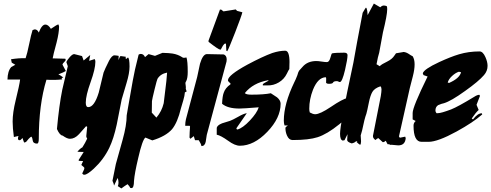

<svg xmlns="http://www.w3.org/2000/svg" viewBox="-20 -780 2760 1079"><path d="M124 -453Q133 -479 144 -533Q155 -587 163 -611Q168 -613 175 -615Q190 -615 198 -597Q215 -642 235 -642Q251 -642 266 -618Q301 -642 306 -642H309Q312 -633 312 -631Q312 -596 298 -541Q278 -468 276 -452Q325 -450 347 -450Q349 -447 349 -443Q349 -439 340.5 -431Q332 -423 331 -417Q332 -416 350 -381Q339 -374 308 -362Q316 -359 331 -348L336 -346L326 -340L330 -334Q290 -329 241 -332Q198 -192 198 0Q198 27 188 27Q166 27 163.5 8Q161 -11 155 -12Q141 -2 127 17Q120 21 116 21Q115 21 106 -5Q97 8 90 8Q81 8 81 -2Q81 -9 84 -16L58 -10Q51 -61 51 -97Q51 -147 68 -216Q89 -301 93 -333H22Q23 -381 43 -403Q51 -407 66 -416L46 -428L42 -447Q86 -454 124 -453Z M687 -461 686 -454 688 -448 699 -457Q708 -452 708 -406Q708 -369 691 -313Q667 -234 664 -222Q650 -151 636 -80Q619 -1 594 51Q562 117 507 168Q470 202 454 202Q454 202 448 201L442 195Q443 191 448.5 181Q454 171 454 166L453 161L437 147L447 125L423 124L422 119Q430 105 448 78L450 74L415 73Q428 56 443 48Q459 23 470 -1Q464 -9 465 -17L470 -67L464 -71Q444 -48 424 -26Q400 0 373 0Q357 0 332 -18Q316 -19 300 -55Q312 -187 330 -276Q341 -320 361 -408L353 -431Q357 -442 372 -459Q387 -476 397 -476Q397 -476 441 -465L450 -440L487 -471L481 -438L512 -448Q516 -443 516 -433Q516 -393 489 -318Q462 -243 462 -203Q462 -178 476 -178Q510 -178 535 -260Q549 -316 562 -372Q568 -389 593 -439Q609 -469 623 -469Q631 -469 647 -466L646 -442Q654 -465 658 -465Z M851 -466 893 -483Q932 -482 950 -479Q980 -474 1003 -459Q1007 -455 1014 -455Q1015 -455 1028 -457Q1035 -436 1035 -376Q1035 -340 1026 -323Q1022 -319 1022 -312Q1022 -308 1024 -296Q1025 -287 1024 -281L1029 -266L1019 -261Q1018 -243 1010 -216Q998 -178 997 -172Q978 -92 947 -54Q912 -14 836 9L797 -7Q780 6 757 107Q736 195 733 237V236Q733 277 719 277Q719 277 712 276Q709 268 697 255Q683 263 662 279L642 266Q646 258 646 246Q646 232 641 220L621 263Q620 253 612 236Q618 205 631 142Q650 74 669 6Q692 -76 692 -132Q692 -136 698 -167Q700 -175 726 -326Q735 -379 759 -473Q765 -477 771 -477Q787 -477 795 -459L815 -476ZM833 -147Q833 -146 859 -119Q889 -154 900 -200Q901 -207 911 -291Q915 -318 919 -372Q882 -365 865 -337Q862 -332 848.5 -277Q835 -222 834 -212Q833 -192 833 -147Z M1238 -474Q1254 -467 1254 -446Q1254 -438 1253 -434L1142 -22Q1139 -3 1136 17Q1131 41 1112 41Q1110 28 1097 8H1076L1069 -15L1050 0L1045 -7Q1045 -18 1046 -38Q1048 -62 1048 -69L1046 -73H1021V-78Q1021 -92 1025 -110L1088 -347Q1096 -385 1104 -422Q1120 -476 1143 -476Q1142 -476 1238 -474ZM1152 -545V-552L1216 -726H1223L1236 -716L1305 -727L1312 -719Q1322 -717 1342 -711Q1338 -692 1301.5 -598Q1265 -504 1257 -492L1252 -495L1250 -532L1247 -536Q1239 -534 1232.5 -523Q1226 -512 1221 -502L1218 -501Q1208 -501 1152 -545Z M1606 -392Q1602 -387 1592 -366Q1577 -335 1547 -317Q1517 -299 1483 -300H1457V-306Q1457 -310 1490 -327L1486 -329Q1402 -314 1356 -257Q1362 -248 1393 -248Q1463 -248 1502 -256Q1535 -235 1537 -233Q1557 -216 1557 -197Q1557 -117 1482 -39Q1407 39 1328 39Q1300 39 1262 11Q1220 -19 1198 -23V-59Q1198 -75 1228 -87Q1231 -88 1273 -101Q1287 -106 1319 -124Q1348 -141 1367 -144L1309 -60V-55L1314 -52Q1344 -60 1384 -102.5Q1424 -145 1434 -177Q1348 -170 1326 -170Q1259 -170 1228 -197Q1230 -240 1237 -258Q1246 -286 1275 -306V-312Q1261 -322 1261 -329Q1261 -357 1369 -416Q1455 -462 1510 -482Q1550 -495 1583 -495Q1607 -495 1607 -429Q1607 -439 1606 -392Z M1890 -319Q1887 -319 1882 -321.5Q1877 -324 1874 -324Q1855 -324 1852 -316.5Q1849 -309 1829 -309Q1814 -309 1812 -317Q1813 -314 1813 -338Q1813 -343 1811 -346Q1767 -345 1739 -276Q1718 -222 1718 -169Q1718 -157 1721 -148Q1739 -138 1751 -138Q1778 -138 1839 -179Q1905 -224 1935 -230Q1933 -224 1933 -221V-217Q1938 -217 1948 -217V-216V-217Q1956 -213 1957 -205Q1948 -194 1945 -184L1951 -180Q1959 -190 1971 -190Q1976 -190 1979 -165Q1971 -154 1952 -139Q1931 -121 1924 -114Q1915 -104 1886 -81Q1818 -26 1765 -9Q1716 7 1624 7Q1604 7 1593 -18Q1584 -38 1584 -61Q1584 -66 1598 -75H1579Q1575 -87 1575 -102Q1575 -196 1634 -318Q1641 -331 1651 -357Q1656 -376 1661 -383Q1671 -394 1680 -404Q1708 -437 1758 -437Q1768 -437 1787.5 -434Q1807 -431 1817 -431Q1830 -431 1836.5 -455Q1843 -479 1846 -480Q1864 -484 1914 -484Q1933 -484 1933 -470Q1933 -447 1919 -387Q1903 -319 1890 -319Z M2018 -708Q2035 -737 2036 -737Q2041 -737 2044 -718Q2045 -707 2046 -695L2081 -760L2117 -739Q2127 -749 2137 -749Q2145 -749 2154 -745Q2156 -739 2156 -728Q2156 -695 2132 -598Q2125 -560 2111 -484Q2104 -463 2096 -419Q2107 -412 2114 -408Q2124 -419 2156 -434Q2184 -448 2196 -467Q2205 -480 2205.5 -480.5Q2206 -481 2220 -483Q2252 -488 2245 -488Q2259 -488 2274 -479Q2293 -466 2299 -464Q2310 -447 2310 -418Q2310 -390 2300 -351Q2292 -318 2283 -285L2222 -13L2227 -6Q2241 -8 2257 -12L2260 -4Q2257 37 2218 37Q2211 37 2195.5 35Q2180 33 2172 34Q2168 29 2159 31Q2156 28 2148 11L2138 18L2131 19L2106 -4Q2098 -1 2090 7Q2076 -3 2076 -14V-17L2120 -240Q2124 -265 2124 -278Q2124 -289 2118 -295Q2085 -284 2073 -264Q2061 -244 2053 -204Q2043 -154 2039 -141Q2028 -112 2015 -47Q2013 -38 2007 -19Q2009 5 2009 14Q2009 29 2004 34Q1996 30 1984 18L1988 16L1986 13L1978 16Q1971 23 1957 26Q1931 18 1931 7Q1931 3 1933 -26L1916 8L1906 10Q1891 6 1891 -28Q1891 -55 1908 -147Q1927 -246 1966 -428Q1982 -521 2018 -708Z M2720 -410Q2720 -381 2700 -358Q2670 -323 2594 -269Q2515 -212 2475 -200Q2463 -198 2442 -189Q2427 -179 2427 -159Q2427 -151 2433 -144H2441Q2459 -144 2515 -165Q2553 -180 2645 -236Q2663 -248 2675 -247L2677 -240L2658 -191L2670 -162Q2654 -148 2631 -114L2638 -109Q2666 -145 2688 -143L2690 -137Q2639 -92 2546 -41Q2440 17 2389 17H2349Q2304 17 2304 -74Q2304 -90 2316 -100L2299 -109V-145Q2299 -179 2383 -350L2360 -358L2356 -368Q2362 -391 2448 -431Q2513 -461 2560 -475Q2614 -491 2675 -491Q2694 -491 2708 -459Q2720 -432 2720 -410ZM2571 -374 2559 -377Q2540 -371 2520.5 -353Q2501 -335 2496 -316L2504 -314Q2563 -340 2571 -374Z"/></svg>

Font: Ode an Erik AH
Style: Regular
Weight: 400
Designer: Andreas Höfeld
Foundry: Fontgrube AH
Version: Version 2.00